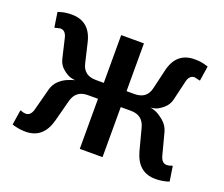

<svg xmlns="http://www.w3.org/2000/svg" viewBox="-92 -647 924 793"><g transform="rotate(20 370.0 -250.0)"><path d="M85 10Q62 10 42 5Q35 4 25 0L35 -65H40L46 -62Q56 -60 60 -60Q82 -60 90 -90L115 -185Q118 -197 124 -207.5Q130 -218 138 -225.5Q146 -233 154 -238.5Q162 -244 171 -248Q180 -252 186 -254Q192 -256 198 -258L205 -260Q198 -260 184.5 -263.5Q171 -267 151 -283Q131 -299 125 -325L105 -410Q98 -440 75 -440Q73 -440 61 -437L55 -435H50L40 -500L57 -505Q75 -510 100 -510Q180 -510 200 -425L220 -340Q231 -290 285 -290H320V-500H420V-290H455Q509 -290 520 -340L540 -425Q560 -510 640 -510Q665 -510 683 -505L700 -500L690 -435H685L679 -437Q667 -440 665 -440Q642 -440 635 -410L615 -325Q609 -300 590 -284Q571 -268 557 -264Q543 -260 535 -260Q541 -260 557 -254.5Q573 -249 595.5 -230.5Q618 -212 625 -185L650 -90Q658 -60 680 -60Q684 -60 694 -62L700 -65H705L715 0Q705 4 698 5Q678 10 655 10Q578 10 555 -75L530 -170Q517 -220 465 -220H420V0H320V-220H275Q223 -220 210 -170L185 -75Q162 10 85 10Z"/></g></svg>

Font: Scada
Style: Regular
Weight: 400
Designer: Jovanny Lemonad
Foundry: Jovanny Lemonad
Version: Version 4.100;PS 004.100;hotconv 1.0.88;makeotf.lib2.5.64775